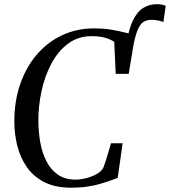

<svg xmlns="http://www.w3.org/2000/svg" viewBox="-20 -887 810 916"><path d="M596.5 -609 582.5 -670.5Q593 -746 613.8 -788.8Q634.5 -831.5 663.5 -849.2Q692.5 -867 727 -867Q740.5 -867 751.5 -865Q762.5 -863 770.5 -859L759.5 -782Q748.5 -786.5 733.5 -789.5Q718.5 -792.5 703 -792.5Q679.5 -792.5 663.5 -782Q647.5 -771.5 635.8 -742Q624 -712.5 613.5 -655.5ZM320.5 8.5Q243.5 8.5 191.2 -18.2Q139 -45 107.8 -90.2Q76.5 -135.5 62.5 -191.5Q48.5 -247.5 48.5 -305.5Q48 -403.5 76.2 -485.2Q104.5 -567 155.8 -626.8Q207 -686.5 276.5 -719Q346 -751.5 427.5 -751.5Q476 -751.5 513.5 -745Q551 -738.5 578.5 -731.2Q606 -724 625 -722L594 -534.5H532L525 -687.5Q515.5 -694 501.2 -700.2Q487 -706.5 466.5 -710.5Q446 -714.5 417 -714.5Q352 -714.5 304 -678.2Q256 -642 224.5 -582.2Q193 -522.5 177.8 -450.8Q162.5 -379 163 -308Q163.5 -255.5 172.5 -206Q181.5 -156.5 202 -116.8Q222.5 -77 256.5 -53.5Q290.5 -30 341 -30Q362 -30 388 -36.2Q414 -42.5 437 -54.2Q460 -66 471 -83Q476 -94 481 -109.2Q486 -124.5 491 -141Q496 -157.5 501 -173.8Q506 -190 509.5 -203.5H565L541.5 -38Q527 -33 506.2 -25.5Q485.5 -18 458.5 -10Q431.5 -2 397 3.2Q362.5 8.5 320.5 8.5Z"/></svg>

Font: Merriweather 96pt
Style: Italic
Weight: 400
Italic angle: -7.8°
Version: Version 2.101